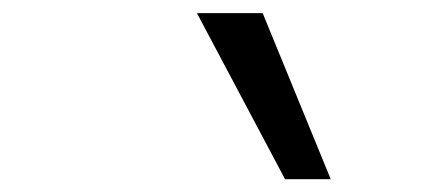

<svg xmlns="http://www.w3.org/2000/svg" viewBox="-20 -846 660 292"><path d="M413.5 -573.5H483L379.5 -826H279.5Z"/></svg>

Font: Monaspace Neon Light
Style: Italic
Weight: 300
Italic angle: -11°
Designer: Riley Cran & the Lettermatic Team
Foundry: Lettermatic
Version: Version 1.200 (Monaspace Neon)